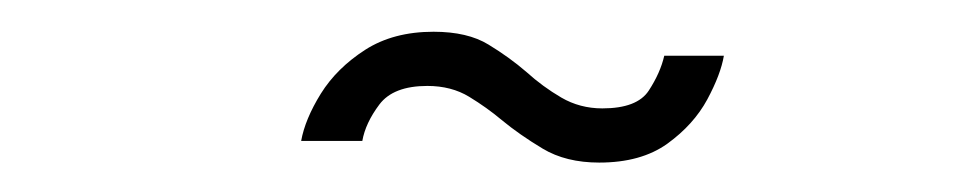

<svg xmlns="http://www.w3.org/2000/svg" viewBox="-20 -396 622 124"><path d="M447.5 -360Q445.5 -348 436.8 -331.8Q428 -315.5 411 -303.2Q394 -291 367 -291Q345.5 -291 330.5 -300Q315.5 -309 304 -318.5Q294.5 -326.5 283 -333.5Q271.5 -340.5 256 -340.5Q234 -340.5 225 -328.5Q216 -316.5 214 -305H174.5Q177 -319 187.2 -335.5Q197.5 -352 215.8 -363.8Q234 -375.5 260 -375.5Q282 -375.5 295.5 -367.2Q309 -359 320 -349.5Q330.5 -340 342.5 -333Q354.5 -326 369 -326Q391.5 -326 399 -337.5Q406.5 -349 409 -360Z"/></svg>

Font: Epilogue Light
Style: Italic
Weight: 300
Italic angle: -12°
Designer: Tyler Finck
Foundry: Etcetera Type Co
Version: Version 2.111; ttfautohint (v1.8.3)